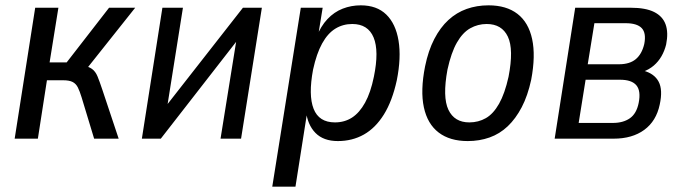

<svg xmlns="http://www.w3.org/2000/svg" viewBox="-20 -520 2560 720"><path d="M35 0 112 -491H199L166 -286H230L389 -491H487L297 -252L286 -276Q312 -271 325 -261.5Q338 -252 345.5 -234Q353 -216 364 -183L425 0H333L286 -155Q279 -178 272 -192Q265 -206 252.5 -212.5Q240 -219 217 -219H156L122 0Z M512 0 589 -491H666L601 -82H571L891 -491H962L884 0H807L873 -410H902L583 0Z M1001 180 1108 -491H1190L1172 -380H1166Q1183 -422 1208 -448.5Q1233 -475 1265 -487.5Q1297 -500 1333 -500Q1393 -500 1428.5 -465.5Q1464 -431 1474.5 -367.5Q1485 -304 1468 -219Q1451 -141 1419.5 -90.5Q1388 -40 1344.5 -15.5Q1301 9 1247 9Q1193 9 1163 -21.5Q1133 -52 1127 -106H1133L1088 180ZM1236 -61Q1272 -61 1300 -79Q1328 -97 1349 -135Q1370 -173 1382 -232Q1402 -329 1381 -379.5Q1360 -430 1301 -430Q1266 -430 1237.5 -412.5Q1209 -395 1188 -357Q1167 -319 1154 -259Q1136 -163 1156 -112Q1176 -61 1236 -61Z M1734 9Q1667 9 1625 -23Q1583 -55 1569.5 -117.5Q1556 -180 1574 -271Q1586 -330 1608.5 -373.5Q1631 -417 1661.5 -445Q1692 -473 1730 -486.5Q1768 -500 1812 -500Q1879 -500 1920.5 -468Q1962 -436 1975.5 -373.5Q1989 -311 1972 -221Q1959 -161 1936.5 -118Q1914 -75 1884 -46.5Q1854 -18 1816 -4.5Q1778 9 1734 9ZM1740 -61Q1774 -61 1802 -77Q1830 -93 1851.5 -131Q1873 -169 1887 -232Q1907 -335 1884.5 -382.5Q1862 -430 1805 -430Q1772 -430 1743.5 -414Q1715 -398 1693.5 -360.5Q1672 -323 1658 -259Q1639 -156 1661.5 -108.5Q1684 -61 1740 -61Z M2060 0 2137 -491H2345Q2401 -491 2433 -475Q2465 -459 2476 -428.5Q2487 -398 2478 -353Q2472 -329 2460.5 -309Q2449 -289 2431.5 -274Q2414 -259 2389 -250L2393 -255Q2434 -244 2450 -213.5Q2466 -183 2454 -128Q2441 -66 2396 -33Q2351 0 2281 0ZM2150 -59H2278Q2317 -59 2342 -76.5Q2367 -94 2375 -134Q2384 -179 2366.5 -200Q2349 -221 2305 -221H2176ZM2184 -279H2301Q2341 -279 2364 -298Q2387 -317 2396 -355Q2404 -396 2386.5 -414.5Q2369 -433 2326 -433H2209Z"/></svg>

Font: Nunito Sans 10pt Condensed Medium
Style: Italic
Weight: 500
Width: 3
Italic angle: -9°
Designer: Vernon Adams
Foundry: Vernon Adams
Version: Version 3.101;gftools[0.9.27]